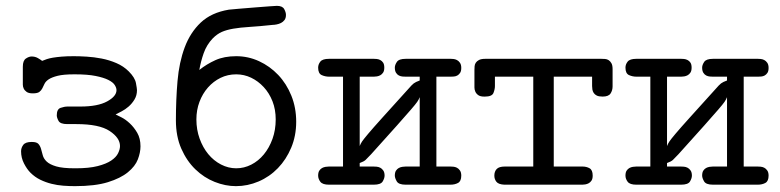

<svg xmlns="http://www.w3.org/2000/svg" viewBox="-20 -631 2665 656"><path d="M52 -114Q52 -126 59.5 -136Q67 -146 88 -146H89Q105 -146 111 -139.5Q117 -133 120 -123Q123 -113 126 -101Q129 -89 139.5 -79Q150 -69 172 -62.5Q194 -56 235 -56H239Q284 -56 313.5 -63.5Q343 -71 360 -82.5Q377 -94 383.5 -107.5Q390 -121 390 -132Q390 -160 354.5 -183.5Q319 -207 241 -207H210Q186 -207 180 -218Q174 -229 174 -237Q174 -258 187 -262.5Q200 -267 211 -267H255Q314 -267 346 -284.5Q378 -302 378 -323Q378 -331 372 -340.5Q366 -350 350 -358Q334 -366 306.5 -371.5Q279 -377 237 -377H233Q197 -377 177 -372Q157 -367 146.5 -360Q136 -353 132 -344.5Q128 -336 124.5 -329Q121 -322 114.5 -317Q108 -312 92 -312Q78 -312 71 -317Q64 -322 61 -328.5Q58 -335 58 -342Q58 -349 58 -353V-403Q58 -424 68.5 -431Q79 -438 88 -438Q100 -438 109.5 -432.5Q119 -427 124 -423Q131 -426 140 -429Q149 -432 161 -434Q173 -436 190.5 -437.5Q208 -439 232 -439Q251 -439 276 -437.5Q301 -436 327 -431Q353 -426 377.5 -415.5Q402 -405 420 -387Q441 -366 444.5 -347Q448 -328 448 -323Q448 -305 439.5 -291Q431 -277 419.5 -267Q408 -257 395.5 -250.5Q383 -244 375 -240Q381 -237 395 -230Q409 -223 423.5 -209.5Q438 -196 449 -177Q460 -158 460 -131Q460 -110 451 -86.5Q442 -63 417 -42.5Q392 -22 348.5 -8.5Q305 5 236 5Q217 5 196.5 3.5Q176 2 156 -3Q136 -8 117.5 -17Q99 -26 84 -41Q72 -53 62 -72.5Q52 -92 52 -114Z M581 -220Q581 -290 586.5 -354Q592 -418 611 -469Q630 -520 666 -554Q702 -588 762 -598Q769 -599 795 -601Q821 -603 850 -605.5Q879 -608 902 -609.5Q925 -611 926 -611Q945 -611 951 -600Q957 -589 957 -580Q957 -569 952 -562.5Q947 -556 940 -552.5Q933 -549 925 -547.5Q917 -546 912 -546Q865 -541 832.5 -539Q800 -537 777 -533Q754 -529 738 -522Q722 -515 707 -500Q686 -478 676 -449.5Q666 -421 661 -392Q686 -412 716 -425.5Q746 -439 787 -439Q828 -439 865 -422Q902 -405 930.5 -375Q959 -345 975.5 -304Q992 -263 992 -215Q992 -167 975 -126.5Q958 -86 929.5 -56.5Q901 -27 863.5 -11Q826 5 786 5Q750 5 713.5 -9.5Q677 -24 647.5 -52.5Q618 -81 599.5 -123Q581 -165 581 -220ZM651 -223Q651 -188 662 -157.5Q673 -127 691.5 -104.5Q710 -82 735 -69Q760 -56 787 -56Q814 -56 838.5 -68.5Q863 -81 881.5 -103.5Q900 -126 911 -156.5Q922 -187 922 -223Q922 -257 911 -285Q900 -313 881 -333.5Q862 -354 838 -365.5Q814 -377 787 -377Q758 -377 733.5 -365Q709 -353 690.5 -332Q672 -311 661.5 -283Q651 -255 651 -223Z M1067 -31Q1067 -42 1071 -48Q1075 -54 1080.5 -57Q1086 -60 1092.5 -61Q1099 -62 1104 -62H1152V-369H1105Q1091 -369 1079 -374.5Q1067 -380 1067 -400Q1067 -411 1074.5 -420.5Q1082 -430 1104 -430H1258Q1261 -430 1267 -429.5Q1273 -429 1279 -426Q1285 -423 1289 -417Q1293 -411 1293 -400Q1293 -389 1289 -383Q1285 -377 1279.5 -374Q1274 -371 1268 -370Q1262 -369 1257 -369H1209V-132Q1212 -140 1217 -147.5Q1222 -155 1238 -174Q1254 -193 1286 -228.5Q1318 -264 1375 -327Q1387 -341 1393.5 -346Q1400 -351 1414 -356V-369H1367Q1362 -369 1355.5 -369.5Q1349 -370 1343 -373Q1337 -376 1333 -382.5Q1329 -389 1329 -400Q1329 -409 1336 -419.5Q1343 -430 1366 -430H1520Q1523 -430 1529 -429.5Q1535 -429 1541 -426Q1547 -423 1551.5 -416.5Q1556 -410 1556 -399Q1556 -388 1552 -382Q1548 -376 1542.5 -373Q1537 -370 1530.5 -369.5Q1524 -369 1519 -369H1471V-62H1518Q1522 -62 1528.5 -61.5Q1535 -61 1541 -58Q1547 -55 1551.5 -48.5Q1556 -42 1556 -31Q1556 -12 1545 -6Q1534 0 1519 0H1366Q1342 0 1335.5 -11.5Q1329 -23 1329 -31Q1329 -42 1333 -48Q1337 -54 1342.5 -57Q1348 -60 1354.5 -61Q1361 -62 1366 -62H1414V-299Q1411 -291 1405.5 -283Q1400 -275 1384 -256.5Q1368 -238 1336.5 -202.5Q1305 -167 1248 -104Q1235 -90 1229 -84.5Q1223 -79 1209 -74V-62H1256Q1260 -62 1266.5 -61.5Q1273 -61 1279 -58Q1285 -55 1289.5 -48.5Q1294 -42 1294 -31Q1294 -22 1287.5 -11Q1281 0 1257 0H1104Q1082 0 1074.5 -10Q1067 -20 1067 -31Z M1601 -392Q1601 -398 1601.5 -404.5Q1602 -411 1605.5 -416.5Q1609 -422 1616.5 -426Q1624 -430 1638 -430H2035Q2041 -430 2047.5 -429.5Q2054 -429 2059.5 -425.5Q2065 -422 2069 -415Q2073 -408 2073 -395V-336Q2073 -322 2066 -311.5Q2059 -301 2039 -301Q2026 -301 2019 -304.5Q2012 -308 2008.5 -313.5Q2005 -319 2004 -325Q2003 -331 2003 -337V-369H1872V-62H1970Q1984 -62 1994.5 -56Q2005 -50 2005 -31Q2005 -20 2001 -14Q1997 -8 1991.5 -5Q1986 -2 1980 -1Q1974 0 1970 0H1703Q1683 -1 1676 -10Q1669 -19 1669 -31Q1669 -45 1677 -53.5Q1685 -62 1705 -62H1802V-369H1671V-337Q1671 -326 1666 -313.5Q1661 -301 1637 -301H1634Q1621 -301 1614 -306Q1607 -311 1604 -318Q1601 -325 1601 -332Q1601 -339 1601 -342Z M2117 -31Q2117 -42 2121 -48Q2125 -54 2130.5 -57Q2136 -60 2142.5 -61Q2149 -62 2154 -62H2202V-369H2155Q2141 -369 2129 -374.5Q2117 -380 2117 -400Q2117 -411 2124.5 -420.5Q2132 -430 2154 -430H2308Q2311 -430 2317 -429.5Q2323 -429 2329 -426Q2335 -423 2339 -417Q2343 -411 2343 -400Q2343 -389 2339 -383Q2335 -377 2329.5 -374Q2324 -371 2318 -370Q2312 -369 2307 -369H2259V-132Q2262 -140 2267 -147.5Q2272 -155 2288 -174Q2304 -193 2336 -228.5Q2368 -264 2425 -327Q2437 -341 2443.5 -346Q2450 -351 2464 -356V-369H2417Q2412 -369 2405.5 -369.5Q2399 -370 2393 -373Q2387 -376 2383 -382.5Q2379 -389 2379 -400Q2379 -409 2386 -419.5Q2393 -430 2416 -430H2570Q2573 -430 2579 -429.5Q2585 -429 2591 -426Q2597 -423 2601.5 -416.5Q2606 -410 2606 -399Q2606 -388 2602 -382Q2598 -376 2592.5 -373Q2587 -370 2580.5 -369.5Q2574 -369 2569 -369H2521V-62H2568Q2572 -62 2578.5 -61.5Q2585 -61 2591 -58Q2597 -55 2601.5 -48.5Q2606 -42 2606 -31Q2606 -12 2595 -6Q2584 0 2569 0H2416Q2392 0 2385.5 -11.5Q2379 -23 2379 -31Q2379 -42 2383 -48Q2387 -54 2392.5 -57Q2398 -60 2404.5 -61Q2411 -62 2416 -62H2464V-299Q2461 -291 2455.5 -283Q2450 -275 2434 -256.5Q2418 -238 2386.5 -202.5Q2355 -167 2298 -104Q2285 -90 2279 -84.5Q2273 -79 2259 -74V-62H2306Q2310 -62 2316.5 -61.5Q2323 -61 2329 -58Q2335 -55 2339.5 -48.5Q2344 -42 2344 -31Q2344 -22 2337.5 -11Q2331 0 2307 0H2154Q2132 0 2124.5 -10Q2117 -20 2117 -31Z"/></svg>

Font: CMU Typewriter Custom
Style: Regular
Weight: 500
Monospace: yes
Version: Version 0.7.0